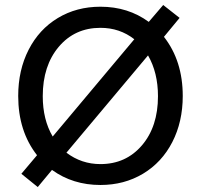

<svg xmlns="http://www.w3.org/2000/svg" viewBox="-20 -734 807 772"><path d="M65.9 -35.2 128.9 -109.9Q53.2 -206.5 53.2 -348.1Q53.2 -452.1 95.2 -534.2Q137.2 -616.2 212.6 -661.6Q288.1 -707 383.8 -707Q495.1 -707 578.1 -646L636.2 -713.9L702.1 -662.1L639.2 -585.9Q714.8 -489.3 714.8 -348.1Q714.8 -244.6 672.9 -162.8Q630.9 -81.1 555.2 -35.6Q479.5 9.8 383.8 9.8Q272.9 9.8 189 -50.8L131.8 18.1ZM151.9 -347.2Q151.9 -252.9 191.9 -185.1L520 -576.2Q461.4 -622.1 383.8 -622.1Q280.8 -622.1 216.3 -545.9Q151.9 -469.7 151.9 -347.2ZM383.8 -74.2Q486.3 -74.2 550.8 -149.7Q615.2 -225.1 615.2 -347.2Q615.2 -441.9 575.2 -511.2L247.1 -120.1Q307.6 -74.2 383.8 -74.2Z"/></svg>

Font: LT Superior Med
Style: Regular
Weight: 500
Designer: Daniel Lyons
Foundry: LyonsType
Version: Version 1.000